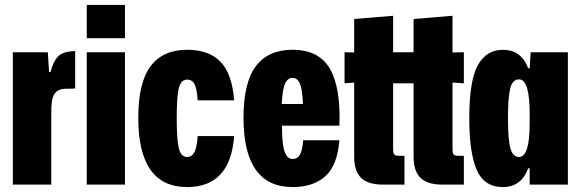

<svg xmlns="http://www.w3.org/2000/svg" viewBox="-20 -749 2357 779"><path d="M32 0V-537H174L179 -457H185Q196 -500 215 -519.5Q234 -539 274 -541Q275 -541 279 -541.5Q283 -542 285 -542V-390Q275 -389 249 -389Q215 -389 201 -368Q187 -347 188 -289V0Z M332 -594V-729H487V-594ZM332 0V-537H487V0Z M739 10Q541 10 541 -271Q541 -414 591 -480.5Q641 -547 739 -547Q828 -547 875 -498Q922 -449 930 -342H782Q779 -388 769.5 -407Q760 -426 739 -426Q715 -426 706 -393Q697 -360 697 -269Q697 -180 706 -146Q715 -112 739 -112Q759 -112 769 -132Q779 -152 782 -197H930Q915 10 739 10Z M1167 10Q968 10 968 -271Q968 -414 1018 -480.5Q1068 -547 1167 -547Q1274 -547 1318.5 -470Q1363 -393 1357 -239H1124Q1124 -165 1134.5 -134.5Q1145 -104 1167 -104Q1187 -104 1197 -121.5Q1207 -139 1210 -180H1357Q1349 -78 1300 -34Q1251 10 1167 10ZM1123 -327H1209Q1207 -385 1197 -409Q1187 -433 1167 -433Q1147 -433 1136.5 -409.5Q1126 -386 1123 -327Z M1533 0Q1473 0 1445 -27.5Q1417 -55 1417 -113V-414L1378 -411V-537L1417 -536V-672L1575 -685V-537H1658V-672L1816 -685V-536L1862 -537V-411L1816 -414V-145Q1816 -128 1820.5 -122.5Q1825 -117 1838 -117H1862V0H1774Q1714 0 1686 -27.5Q1658 -55 1658 -113V-411H1575V-145Q1575 -128 1579.5 -122.5Q1584 -117 1597 -117H1621V0Z M1884 -269Q1884 -423 1919 -485Q1954 -547 2020 -547Q2095 -547 2123 -472H2129L2133 -537H2284V0H2129V-66H2123Q2095 10 2020 10Q1945 10 1914.5 -59Q1884 -128 1884 -269ZM2086 -112Q2129 -112 2129 -249V-288Q2129 -427 2086 -427Q2059 -427 2050 -390Q2041 -353 2041 -269Q2041 -181 2051 -146.5Q2061 -112 2086 -112Z"/></svg>

Font: Mona Sans Condensed ExtraBold
Style: Regular
Weight: 800
Width: 3
Designer: Deni Anggara
Foundry: GitHub
Version: Version 1.001;gftools[0.9.33]